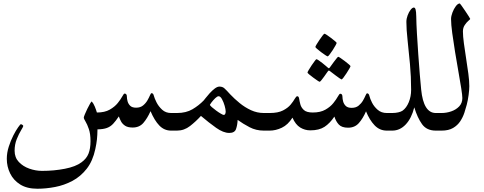

<svg xmlns="http://www.w3.org/2000/svg" viewBox="-20 -768 2848 1129"><path d="M1049.3 -52.2Q1049.3 -30.8 1043.5 -15.4Q1037.6 0 1011.7 0H985.8Q945.8 0 917 -29.8Q888.2 -59.6 865.2 -114.3Q846.2 -71.8 822.8 -44.9Q799.3 -18.1 760.3 -18.1Q731.4 -18.1 715.3 -28.8Q699.2 -39.6 691.4 -54.7Q683.6 -69.8 678.7 -83.5Q661.1 -57.1 645.5 -40.3Q629.9 -23.4 608.6 -15.6Q587.4 -7.8 553.2 -7.3Q552.7 27.8 550 52Q547.4 76.2 540.5 108.4Q525.4 179.2 489.7 224.6Q454.1 270 405.8 295.7Q357.4 321.3 304 331.5Q250.5 341.8 199.7 341.8Q138.7 341.8 98.9 316.9Q59.1 292 39.6 251.7Q20 211.4 20 166Q20 130.4 31.5 94.5Q43 58.6 58.3 28.6Q73.7 -1.5 86.7 -19.5Q99.6 -37.6 102.5 -37.6Q106.4 -37.6 111.6 -33.9Q116.7 -30.3 116.7 -27.8Q116.7 -22.5 104 -2Q91.3 18.6 78.6 49.8Q65.9 81.1 65.9 118.2Q65.9 158.2 90.6 184.3Q115.2 210.4 152.3 223.6Q189.5 236.8 227.5 236.8Q297.4 236.8 361.3 224.4Q425.3 211.9 459 186.5Q488.8 165 500.5 135.3Q512.2 105.5 512.2 62.5Q512.2 19 502.4 -9.3Q492.7 -37.6 482.7 -53.7Q472.7 -69.8 472.7 -76.7Q472.7 -80.6 478.8 -95.5Q484.9 -110.4 493.4 -127.9Q502 -145.5 509.5 -158.4Q517.1 -171.4 519.5 -171.4Q529.8 -160.2 537.6 -140.9Q545.4 -121.6 549.8 -106.4Q595.7 -106.4 625.2 -123.3Q654.8 -140.1 672.4 -162.1Q689.9 -184.1 699 -200.9Q708 -217.8 712.4 -217.8Q726.1 -217.8 726.1 -199.2Q726.1 -188 730 -172.9Q733.9 -157.7 745.4 -146.2Q756.8 -134.8 780.3 -134.8Q805.2 -134.8 821 -147.7Q836.9 -160.6 846.7 -177.5Q856.4 -194.3 861.8 -207.3Q867.2 -220.2 871.1 -220.2Q881.3 -220.2 884.8 -204.6Q888.2 -190.9 900.1 -166.7Q912.1 -142.6 933.3 -123Q954.6 -103.5 985.8 -103.5H1011.7Q1037.6 -103.5 1043.5 -89.8Q1049.3 -76.2 1049.3 -52.2Z M1594.7 -52.2Q1594.7 -36.1 1588.6 -18.1Q1582.5 0 1556.6 0H1531.2Q1485.8 0 1447.8 -19.8Q1409.7 -39.6 1377.4 -63Q1376 -32.2 1367.9 -9.3Q1359.9 13.7 1328.1 13.7Q1293.5 13.7 1250.7 -16.6Q1208 -46.9 1161.6 -86.4Q1131.8 -53.7 1097.4 -26.9Q1063 0 1020.5 0H995.6Q969.2 0 963.1 -18.1Q957 -36.1 957 -52.2Q957 -68.4 963.1 -85.9Q969.2 -103.5 995.6 -103.5H1020.5Q1074.2 -103.5 1111.6 -125.5Q1148.9 -147.5 1177.7 -177.2Q1179.2 -178.7 1189 -191.4Q1198.7 -204.1 1212.9 -219.7Q1227.1 -235.4 1242.4 -247.1Q1257.8 -258.8 1270 -258.8Q1288.1 -258.8 1299.1 -249Q1310.1 -239.3 1334.5 -212.4Q1358.4 -187 1389.2 -161.9Q1419.9 -136.7 1455.8 -120.1Q1491.7 -103.5 1531.2 -103.5H1556.6Q1582.5 -103.5 1588.6 -85.9Q1594.7 -68.4 1594.7 -52.2ZM1307.1 -111.8Q1307.1 -124.5 1301 -146Q1294.9 -167.5 1285.4 -184.8Q1275.9 -202.1 1265.6 -202.1Q1257.3 -202.1 1245.4 -190.4Q1233.4 -178.7 1223.9 -166.3Q1214.4 -153.8 1214.4 -152.3Q1214.4 -147.9 1225.1 -138.4Q1235.8 -128.9 1250.5 -118.2Q1265.1 -107.4 1278.1 -99.9Q1291 -92.3 1294.9 -92.3Q1302.2 -92.3 1304.7 -99.1Q1307.1 -106 1307.1 -111.8Z M2315.9 -50.3Q2315.9 -33.7 2311 -16.8Q2306.2 0 2280.3 0H2254.4Q2212.4 0 2182.6 -31.2Q2152.8 -62.5 2132.3 -113.3Q2113.8 -70.8 2089.8 -43.9Q2065.9 -17.1 2026.9 -17.1Q1989.7 -17.1 1972.4 -35.6Q1955.1 -54.2 1946.3 -82.5Q1919.9 -43 1888.2 -22.2Q1856.4 -1.5 1804.7 -1.5Q1772.5 -1.5 1745.1 -18.3Q1717.8 -35.2 1699.7 -76.2Q1673.3 -34.2 1637.5 -17.1Q1601.6 0 1565.9 0H1541Q1514.6 0 1508.5 -16.8Q1502.4 -33.7 1502.4 -50.3Q1502.4 -65.9 1508.5 -84.7Q1514.6 -103.5 1541 -103.5H1565.9Q1614.7 -103.5 1643.8 -118.4Q1672.9 -133.3 1689 -152.8Q1705.1 -172.4 1713.4 -187.3Q1721.7 -202.1 1728 -202.1Q1736.8 -202.1 1739 -187.7Q1741.2 -173.3 1746.1 -154.5Q1751 -135.7 1766.8 -121.1Q1782.7 -106.4 1819.3 -106.4Q1864.3 -106.4 1893.6 -123.3Q1922.9 -140.1 1940.2 -161.9Q1957.5 -183.6 1966.6 -200.2Q1975.6 -216.8 1980.5 -216.8Q1993.7 -216.8 1993.7 -198.2Q1993.7 -187 1997.6 -171.9Q2001.5 -156.7 2012.9 -145.3Q2024.4 -133.8 2047.9 -133.8Q2072.8 -133.8 2088.6 -146.7Q2104.5 -159.7 2114.3 -176.5Q2124 -193.4 2129.4 -206.3Q2134.8 -219.2 2138.7 -219.2Q2148.9 -219.2 2152.3 -203.6Q2155.8 -188 2167.7 -164.3Q2179.7 -140.6 2201.2 -122.1Q2222.7 -103.5 2254.4 -103.5H2280.3Q2306.2 -103.5 2311 -84.7Q2315.9 -65.9 2315.9 -50.3ZM1959.5 -515.6Q1959.5 -512.7 1952.6 -500.2Q1945.8 -487.8 1936.3 -473.1Q1926.8 -458.5 1918.2 -447.5Q1909.7 -436.5 1906.7 -436.5Q1904.3 -436.5 1893.1 -443.8Q1881.8 -451.2 1868.2 -461.4Q1854.5 -471.7 1844.5 -480.5Q1834.5 -489.3 1834.5 -491.7Q1834.5 -495.1 1841.8 -507.3Q1849.1 -519.5 1858.9 -533.9Q1868.7 -548.3 1877 -559.1Q1885.3 -569.8 1888.2 -569.8Q1890.6 -569.8 1901.9 -562.5Q1913.1 -555.2 1926.5 -544.9Q1939.9 -534.7 1949.7 -526.4Q1959.5 -518.1 1959.5 -515.6ZM2041 -378.9Q2041 -376 2033.9 -363.8Q2026.9 -351.6 2017.3 -336.9Q2007.8 -322.3 1999.5 -311.5Q1991.2 -300.8 1988.3 -300.8Q1986.8 -300.8 1976.3 -307.9Q1965.8 -314.9 1953.1 -324.7Q1940.4 -334.5 1930.4 -342Q1920.4 -349.6 1919.9 -350.1Q1916 -353 1913.6 -353Q1911.1 -353 1908.7 -349.6Q1907.7 -348.6 1901.1 -339.1Q1894.5 -329.6 1886 -317.6Q1877.4 -305.7 1869.9 -296.4Q1862.3 -287.1 1859.4 -287.1Q1857.4 -287.1 1846.4 -294.4Q1835.4 -301.8 1821.8 -311.8Q1808.1 -321.8 1798.1 -330.3Q1788.1 -338.9 1788.1 -341.3Q1788.1 -344.2 1795.4 -356.7Q1802.7 -369.1 1812.5 -383.8Q1822.3 -398.4 1830.6 -409.2Q1838.9 -419.9 1840.3 -419.9Q1844.2 -419.9 1854.5 -412.8Q1864.7 -405.8 1876.5 -396.5Q1888.2 -387.2 1897 -379.6Q1905.8 -372.1 1906.7 -371.1Q1911.6 -366.7 1913.6 -366.7Q1916.5 -366.7 1920.4 -372.6Q1921.4 -373.5 1928 -383.1Q1934.6 -392.6 1943.4 -404.3Q1952.1 -416 1959.5 -425Q1966.8 -434.1 1968.8 -434.1Q1971.7 -434.1 1982.9 -426.5Q1994.1 -418.9 2007.6 -408.7Q2021 -398.4 2031 -389.9Q2041 -381.3 2041 -378.9Z M2606.4 -52.2Q2606.4 -29.8 2599.4 -14.9Q2592.3 0 2569.3 0H2542.5Q2488.8 0 2461.7 -37.8Q2434.6 -75.7 2416 -136.7Q2399.9 -72.3 2365.7 -36.1Q2331.5 0 2286.6 0H2260.7Q2237.8 0 2230.7 -13.4Q2223.6 -26.9 2223.6 -52.2Q2223.6 -74.2 2230.5 -88.9Q2237.3 -103.5 2260.7 -103.5H2286.6Q2305.2 -103.5 2321.5 -107.2Q2337.9 -110.8 2347.2 -117.2Q2370.1 -133.8 2383.8 -167.2Q2397.5 -200.7 2397.5 -239.7Q2397.5 -316.9 2390.6 -391.8Q2383.8 -466.8 2376.7 -531Q2369.6 -595.2 2369.6 -639.2Q2369.6 -658.2 2377 -677.7Q2384.3 -697.3 2394.5 -710.4Q2404.8 -723.6 2413.6 -723.6Q2420.4 -723.6 2423.8 -711.9Q2427.2 -700.2 2427.7 -670.9Q2428.2 -630.4 2431.6 -571.5Q2435.1 -512.7 2439.5 -449.2Q2443.8 -385.7 2448.5 -330.3Q2453.1 -274.9 2456.5 -241.7Q2470.2 -103.5 2542.5 -103.5H2569.3Q2592.3 -103.5 2599.4 -90.3Q2606.4 -77.1 2606.4 -52.2Z M2739.7 -261.7Q2739.7 -241.7 2735.6 -210Q2731.4 -178.2 2724.6 -152.3Q2719.2 -131.3 2710.7 -105.2Q2702.1 -79.1 2686.3 -54.9Q2670.4 -30.8 2644 -15.4Q2617.7 0 2576.7 0H2551.3Q2524.9 0 2518.8 -15.1Q2512.7 -30.3 2512.7 -52.2Q2512.7 -71.3 2518.8 -87.4Q2524.9 -103.5 2551.3 -103.5H2576.7Q2605 -103.5 2633.1 -113Q2661.1 -122.6 2679.9 -142.1Q2698.7 -161.6 2698.7 -191.4Q2698.7 -207 2692.1 -249Q2685.5 -291 2675.5 -347.4Q2665.5 -403.8 2655.8 -463.1Q2646 -522.5 2639.2 -573.7Q2632.3 -625 2632.3 -656.2Q2632.3 -672.9 2640.4 -694.3Q2648.4 -715.8 2660.4 -731.7Q2672.4 -747.6 2684.1 -747.6Q2685.1 -747.6 2694.3 -734.4Q2703.6 -721.2 2715.6 -703.6Q2727.5 -686 2736.3 -672.1Q2745.1 -658.2 2745.1 -656.7Q2745.1 -654.8 2734.4 -645.8Q2723.6 -636.7 2712.9 -620.8Q2702.1 -605 2702.1 -583Q2702.1 -555.7 2707.8 -513.4Q2713.4 -471.2 2720.9 -424.1Q2728.5 -377 2734.1 -334Q2739.7 -291 2739.7 -261.7Z"/></svg>

Font: Scheherazade New Medium
Style: Regular
Weight: 500
Designer: SIL International
Foundry: SIL International
Version: Version 4.000